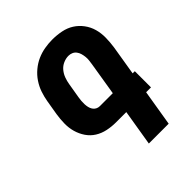

<svg xmlns="http://www.w3.org/2000/svg" viewBox="-203 -875 1006 1006"><g transform="rotate(-45 300.0 -371.5)"><path d="M320 0 353 -200H277Q245 -200 214 -206.5Q183 -213 157.5 -229Q132 -245 115 -270Q98 -295 89.5 -324.5Q81 -354 81.5 -386.5Q82 -419 87 -451L101 -534Q106 -563 115.5 -590.5Q125 -618 142 -643.5Q159 -669 183 -689Q207 -709 234 -721Q261 -733 290 -738Q319 -743 347 -743Q381 -743 413.5 -736.5Q446 -730 472 -713.5Q498 -697 517 -671.5Q536 -646 544.5 -615.5Q553 -585 552.5 -551.5Q552 -518 547 -484L520 -320H536V-200H500L467 0ZM277 -320H373L403 -504Q405 -517 406.5 -530Q408 -543 406.5 -556Q405 -569 401.5 -581Q398 -593 390.5 -603Q383 -613 371.5 -618Q360 -623 347 -623Q328 -623 308.5 -614.5Q289 -606 275.5 -589.5Q262 -573 255 -553.5Q248 -534 245 -515L231 -432Q229 -420 228 -408Q227 -396 227.5 -384Q228 -372 230.5 -361Q233 -350 239 -340.5Q245 -331 255 -325.5Q265 -320 277 -320Z"/></g></svg>

Font: Iosevka Heavy Extended Oblique
Style: Regular
Weight: 900
Width: 7
Italic angle: -9°
Monospace: yes
Designer: Belleve Invis
Foundry: Belleve Invis
Version: Version 32.5.0; ttfautohint (v1.8.4)